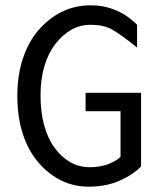

<svg xmlns="http://www.w3.org/2000/svg" viewBox="-20 -688 590 720"><path d="M301 -271V-340H509V-64Q478 -32 427.5 -10Q377 12 313 12Q257 12 210 -11Q163 -34 125 -77.5Q87 -121 66 -184.5Q45 -248 45 -328Q45 -407 66.5 -470.5Q88 -534 126.5 -577.5Q165 -621 213.5 -644.5Q262 -668 320 -668Q353 -668 380 -661Q407 -654 429.5 -642.5Q452 -631 469.5 -617Q487 -603 494 -595V-510Q430 -561 399 -578Q368 -595 320 -595Q280 -595 247.5 -576.5Q215 -558 188 -523.5Q161 -489 146.5 -440Q132 -391 132 -330Q132 -268 145.5 -218.5Q159 -169 184.5 -134Q210 -99 243 -80Q276 -61 318 -61Q353 -61 383 -71.5Q413 -82 432 -100V-271Z"/></svg>

Font: Codetta
Style: Regular
Weight: 400
Italic angle: -11°
Designer: Ulrich Proeller
Foundry: PROSA GmbH
Version: Version 2.00;September 29, 2018;FontCreator 11.5.0.2427 64-b